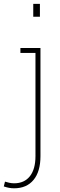

<svg xmlns="http://www.w3.org/2000/svg" viewBox="-22 -782 317 1015"><path d="M189 -761.7V-693.4H153.8V-761.7ZM52.7 213.4Q38.1 213.4 25.4 210.9Q12.7 208.5 -2 203.6L4.4 178.2Q13.2 181.2 26.6 184.1Q40 187 52.7 187Q106.4 187 136 149.7Q165.5 112.3 165.5 43.5V-502H85.9V-528.3H191.9V43.5Q191.9 125 155.3 169.2Q118.7 213.4 52.7 213.4Z"/></svg>

Font: Hanuman Thin
Style: Regular
Weight: 100
Designer: Danh Hong
Version: Version 8.002; ttfautohint (v1.8.3)